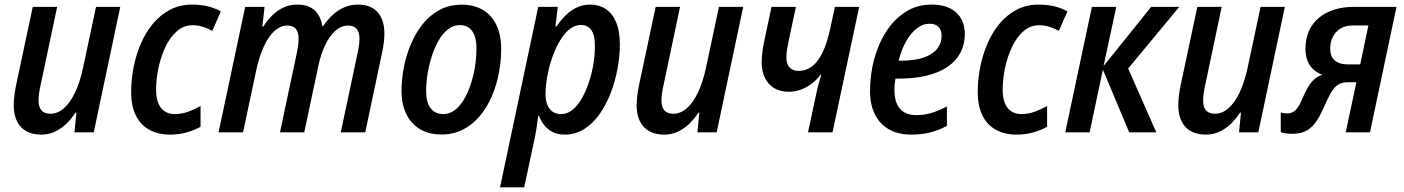

<svg xmlns="http://www.w3.org/2000/svg" viewBox="-20 -570 6048 827"><path d="M157.7 9.8Q119.6 9.8 93 -5.1Q66.4 -20 52.7 -48.6Q39.1 -77.1 39.1 -117.2Q39.1 -136.2 42.2 -160.4Q45.4 -184.6 50.3 -208L121.1 -540.5H226.1L156.2 -209.5Q151.4 -188.5 148.7 -170.2Q146 -151.9 146 -136.7Q146 -109.4 158.4 -94.7Q170.9 -80.1 197.3 -80.1Q228.5 -80.1 255.6 -104Q282.7 -127.9 304 -173.1Q325.2 -218.3 338.4 -281.2L393.6 -540.5H498L383.8 0H300.8L309.1 -85H305.2Q288.1 -58.6 265.9 -37.1Q243.7 -15.6 216.8 -2.9Q189.9 9.8 157.7 9.8Z M712.9 9.8Q661.6 9.8 624 -10.5Q586.4 -30.8 565.7 -71.5Q544.9 -112.3 544.9 -173.3Q544.9 -226.6 555.4 -280.3Q565.9 -334 586.9 -382.6Q607.9 -431.2 639.4 -468.8Q670.9 -506.3 712.9 -528.3Q754.9 -550.3 807.6 -550.3Q843.3 -550.3 874 -543Q904.8 -535.6 931.2 -521L894.5 -437Q876.5 -447.3 854.7 -454.3Q833 -461.4 809.6 -461.4Q771.5 -461.4 741.9 -435.5Q712.4 -409.7 692.6 -367.9Q672.9 -326.2 662.6 -277.6Q652.3 -229 652.3 -183.1Q652.3 -148.9 661.9 -125.5Q671.4 -102.1 689.7 -90.3Q708 -78.6 733.9 -78.6Q761.7 -78.6 788.6 -88.1Q815.4 -97.7 843.8 -113.3V-23.9Q817.9 -9.3 784.7 0.2Q751.5 9.8 712.9 9.8Z M921.4 0 1036.1 -540.5H1119.6L1109.9 -455.1H1113.8Q1130.9 -481.9 1152.3 -503.4Q1173.8 -524.9 1200.7 -537.6Q1227.5 -550.3 1259.8 -550.3Q1307.6 -550.3 1334.2 -526.4Q1360.8 -502.4 1368.7 -457.5H1372.1Q1389.6 -483.9 1412.1 -504.9Q1434.6 -525.9 1462.2 -538.1Q1489.7 -550.3 1521.5 -550.3Q1576.7 -550.3 1606.2 -517.8Q1635.7 -485.4 1635.7 -425.3Q1635.7 -407.2 1633.1 -386.7Q1630.4 -366.2 1626 -344.7L1553.2 0H1447.8L1519.5 -337.9Q1523.9 -356.9 1526.1 -373.5Q1528.3 -390.1 1528.3 -402.8Q1528.3 -431.2 1516.1 -445.6Q1503.9 -460 1479 -460Q1456.5 -460 1436.8 -446.8Q1417 -433.6 1400.4 -409.9Q1383.8 -386.2 1371.3 -354.5Q1358.9 -322.8 1351.1 -285.6L1290.5 0H1186L1258.3 -340.8Q1262.2 -359.4 1264.2 -375Q1266.1 -390.6 1266.1 -402.3Q1266.1 -430.7 1254.4 -445.3Q1242.7 -460 1217.8 -460Q1193.8 -460 1172.9 -445.1Q1151.9 -430.2 1134.8 -403.6Q1117.7 -377 1104.5 -340.6Q1091.3 -304.2 1082.5 -261.7L1026.9 0Z M1880.4 9.3Q1828.1 9.3 1789.8 -13.2Q1751.5 -35.6 1730.5 -77.9Q1709.5 -120.1 1709.5 -178.7Q1709.5 -226.6 1719.2 -278.1Q1729 -329.6 1749 -377.9Q1769 -426.3 1799.8 -465.1Q1830.6 -503.9 1872.8 -526.9Q1915 -549.8 1969.2 -549.8Q2022 -549.8 2060.1 -527.1Q2098.1 -504.4 2118.4 -461.7Q2138.7 -418.9 2138.7 -358.9Q2138.7 -308.1 2128.9 -256.1Q2119.1 -204.1 2098.9 -156.5Q2078.6 -108.9 2047.9 -71.5Q2017.1 -34.2 1975.3 -12.5Q1933.6 9.3 1880.4 9.3ZM1890.1 -78.6Q1916 -78.6 1938.2 -95.2Q1960.4 -111.8 1977.8 -140.6Q1995.1 -169.4 2007.3 -206.1Q2019.5 -242.7 2025.9 -282.7Q2032.2 -322.8 2032.2 -361.8Q2032.2 -390.6 2025.1 -413.1Q2018.1 -435.5 2002.2 -448.7Q1986.3 -461.9 1960.4 -461.9Q1932.1 -461.9 1908.9 -443.4Q1885.7 -424.8 1868.4 -394.3Q1851.1 -363.8 1839.4 -326.4Q1827.6 -289.1 1821.5 -250.2Q1815.4 -211.4 1815.4 -177.7Q1815.4 -129.9 1834.5 -104.2Q1853.5 -78.6 1890.1 -78.6Z M2133.8 236.8 2298.3 -540.5H2382.3L2372.6 -455.6H2376.5Q2395.5 -483.4 2417.5 -504.9Q2439.5 -526.4 2465.6 -538.3Q2491.7 -550.3 2522 -550.3Q2559.6 -550.3 2588.4 -531.7Q2617.2 -513.2 2633.5 -474.9Q2649.9 -436.5 2649.9 -377.4Q2649.9 -326.7 2639.6 -272.5Q2629.4 -218.3 2609.9 -168Q2590.3 -117.7 2561.8 -77.4Q2533.2 -37.1 2495.6 -13.7Q2458 9.8 2412.6 9.8Q2383.3 9.8 2361.8 -0.7Q2340.3 -11.2 2325.4 -29.5Q2310.5 -47.9 2301.3 -71.3H2297.9Q2294.9 -43.5 2290.5 -15.4Q2286.1 12.7 2280.8 36.6L2237.8 236.8ZM2397.9 -78.6Q2423.8 -78.6 2446.3 -97.2Q2468.8 -115.7 2486.3 -146.5Q2503.9 -177.2 2516.6 -215.6Q2529.3 -253.9 2535.9 -294.4Q2542.5 -335 2542.5 -371.6Q2542.5 -417.5 2527.3 -439.9Q2512.2 -462.4 2481.9 -462.4Q2459 -462.4 2438.7 -448.2Q2418.5 -434.1 2401.6 -409.7Q2384.8 -385.3 2371.3 -354.7Q2357.9 -324.2 2348.6 -290.8Q2339.4 -257.3 2334.5 -225.1Q2329.6 -192.9 2329.6 -166Q2329.6 -125 2346.9 -101.8Q2364.3 -78.6 2397.9 -78.6Z M2840.8 9.8Q2802.7 9.8 2776.1 -5.1Q2749.5 -20 2735.8 -48.6Q2722.2 -77.1 2722.2 -117.2Q2722.2 -136.2 2725.3 -160.4Q2728.5 -184.6 2733.4 -208L2804.2 -540.5H2909.2L2839.4 -209.5Q2834.5 -188.5 2831.8 -170.2Q2829.1 -151.9 2829.1 -136.7Q2829.1 -109.4 2841.6 -94.7Q2854 -80.1 2880.4 -80.1Q2911.6 -80.1 2938.7 -104Q2965.8 -127.9 2987.1 -173.1Q3008.3 -218.3 3021.5 -281.2L3076.7 -540.5H3181.2L3066.9 0H2983.9L2992.2 -85H2988.3Q2971.2 -58.6 2949 -37.1Q2926.8 -15.6 2899.9 -2.9Q2873 9.8 2840.8 9.8Z M3460.4 0 3495.6 -165Q3500 -186.5 3505.9 -208.3Q3511.7 -230 3517.6 -248.5H3514.6Q3498.5 -226.6 3477.1 -210.2Q3455.6 -193.8 3430.4 -184.3Q3405.3 -174.8 3377.4 -174.8Q3340.3 -174.8 3314.2 -190.7Q3288.1 -206.5 3274.4 -235.1Q3260.7 -263.7 3260.7 -301.8Q3260.7 -323.7 3264.4 -350.6Q3268.1 -377.4 3274.4 -405.8L3303.2 -540.5H3408.2L3377.9 -397.9Q3373 -375.5 3370.1 -357.2Q3367.2 -338.9 3367.2 -321.3Q3367.2 -293.5 3381.1 -279.1Q3395 -264.6 3419.9 -264.6Q3451.2 -264.6 3476.8 -283.4Q3502.4 -302.2 3522.5 -342.8Q3542.5 -383.3 3556.2 -447.8L3576.2 -540.5H3680.7L3565.9 0Z M3904.3 9.8Q3850.1 9.8 3810.5 -12Q3771 -33.7 3749.3 -75.7Q3727.5 -117.7 3727.5 -177.7Q3727.5 -249.5 3745.6 -316.2Q3763.7 -382.8 3798.1 -435.5Q3832.5 -488.3 3881.6 -519.3Q3930.7 -550.3 3992.7 -550.3Q4061 -550.3 4098.4 -516.4Q4135.7 -482.4 4135.7 -422.9Q4135.7 -379.4 4117.4 -344Q4099.1 -308.6 4063.2 -283.4Q4027.3 -258.3 3974.4 -244.9Q3921.4 -231.4 3851.6 -231.4H3836.9Q3835 -219.7 3833.7 -207.3Q3832.5 -194.8 3832.5 -182.6Q3832.5 -129.4 3856.4 -101.8Q3880.4 -74.2 3926.8 -74.2Q3961.9 -74.2 3991.5 -83.3Q4021 -92.3 4058.6 -111.3V-27.8Q4023.4 -8.8 3986.6 0.5Q3949.7 9.8 3904.3 9.8ZM3850.6 -308.6H3860.8Q3918.9 -308.6 3957.8 -321.8Q3996.6 -335 4016.1 -359.4Q4035.6 -383.8 4035.6 -417Q4035.6 -440.4 4022.5 -454.1Q4009.3 -467.8 3982.4 -467.8Q3955.6 -467.8 3929.7 -448.2Q3903.8 -428.7 3883.3 -392.8Q3862.8 -356.9 3850.6 -308.6Z M4359.4 9.8Q4308.1 9.8 4270.5 -10.5Q4232.9 -30.8 4212.2 -71.5Q4191.4 -112.3 4191.4 -173.3Q4191.4 -226.6 4201.9 -280.3Q4212.4 -334 4233.4 -382.6Q4254.4 -431.2 4285.9 -468.8Q4317.4 -506.3 4359.4 -528.3Q4401.4 -550.3 4454.1 -550.3Q4489.7 -550.3 4520.5 -543Q4551.3 -535.6 4577.6 -521L4541 -437Q4522.9 -447.3 4501.2 -454.3Q4479.5 -461.4 4456.1 -461.4Q4418 -461.4 4388.4 -435.5Q4358.9 -409.7 4339.1 -367.9Q4319.3 -326.2 4309.1 -277.6Q4298.8 -229 4298.8 -183.1Q4298.8 -148.9 4308.3 -125.5Q4317.9 -102.1 4336.2 -90.3Q4354.5 -78.6 4380.4 -78.6Q4408.2 -78.6 4435.1 -88.1Q4461.9 -97.7 4490.2 -113.3V-23.9Q4464.4 -9.3 4431.2 0.2Q4397.9 9.8 4359.4 9.8Z M4568.4 0 4683.1 -540.5H4788.1L4733.4 -285.6L4938.5 -540.5H5059.6L4839.4 -274.9L4960.4 0H4843.8L4730.5 -270L4673.3 0Z M5173.8 9.8Q5135.7 9.8 5109.1 -5.1Q5082.5 -20 5068.8 -48.6Q5055.2 -77.1 5055.2 -117.2Q5055.2 -136.2 5058.3 -160.4Q5061.5 -184.6 5066.4 -208L5137.2 -540.5H5242.2L5172.4 -209.5Q5167.5 -188.5 5164.8 -170.2Q5162.1 -151.9 5162.1 -136.7Q5162.1 -109.4 5174.6 -94.7Q5187 -80.1 5213.4 -80.1Q5244.6 -80.1 5271.7 -104Q5298.8 -127.9 5320.1 -173.1Q5341.3 -218.3 5354.5 -281.2L5409.7 -540.5H5514.2L5399.9 0H5316.9L5325.2 -85H5321.3Q5304.2 -58.6 5282 -37.1Q5259.8 -15.6 5232.9 -2.9Q5206.1 9.8 5173.8 9.8Z M5546.4 6.3Q5530.3 6.3 5517.8 4.4Q5505.4 2.4 5496.6 -0.5V-85.4Q5502.4 -83.5 5509.5 -82.5Q5516.6 -81.5 5524.4 -81.5Q5538.1 -81.5 5549.1 -87.4Q5560.1 -93.3 5569.3 -106.2Q5578.6 -119.1 5587.9 -141.1Q5601.1 -172.4 5613.3 -193.4Q5625.5 -214.4 5640.4 -227.8Q5655.3 -241.2 5675.3 -248Q5652.3 -256.8 5636.2 -271.7Q5620.1 -286.6 5611.6 -308.8Q5603 -331.1 5603 -360.4Q5603 -403.3 5618.2 -436.8Q5633.3 -470.2 5661.1 -493.4Q5689 -516.6 5727.5 -528.6Q5766.1 -540.5 5813 -540.5H5995.1L5880.9 0H5776.4L5822.3 -215.8H5785.6Q5758.8 -215.8 5741.7 -204.1Q5724.6 -192.4 5710.7 -167Q5696.8 -141.6 5678.7 -100.6Q5663.1 -64.5 5645 -40.5Q5627 -16.6 5603.5 -5.1Q5580.1 6.3 5546.4 6.3ZM5787.6 -292.5H5838.9L5874 -460.4H5808.1Q5776.4 -460.4 5754.4 -447.3Q5732.4 -434.1 5720.9 -411.4Q5709.5 -388.7 5709.5 -360.4Q5709.5 -326.7 5729.2 -309.6Q5749 -292.5 5787.6 -292.5Z"/></svg>

Font: Open Sans SemiCondensed SemiBold
Style: Italic
Weight: 600
Width: 4
Italic angle: -12°
Designer: Monotype Design Team
Foundry: Monotype Imaging Inc.
Version: Version 3.000